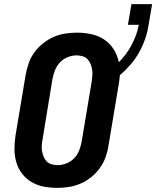

<svg xmlns="http://www.w3.org/2000/svg" viewBox="-20 -901 756 929"><path d="M257 8Q224 8 192 2Q160 -4 133 -20Q106 -36 87 -60.5Q68 -85 59 -115.5Q50 -146 50 -179Q50 -212 55 -245L104 -538Q109 -566 118.5 -594Q128 -622 145.5 -646.5Q163 -671 187.5 -690.5Q212 -710 239 -722Q266 -734 295 -738.5Q324 -743 352 -743Q388 -743 422.5 -735.5Q457 -728 484.5 -709.5Q512 -691 530 -662.5Q548 -634 555 -600Q574 -619 589.5 -640Q605 -661 617 -684Q629 -707 638 -731Q647 -755 651 -779L652 -781H599L616 -881H716L699 -781Q694 -747 682.5 -713.5Q671 -680 653.5 -648.5Q636 -617 612 -589Q588 -561 560 -537Q559 -526 557.5 -514Q556 -502 554 -490L505 -197Q501 -169 491 -141Q481 -113 463.5 -88.5Q446 -64 422 -44.5Q398 -25 370.5 -13Q343 -1 314 3.5Q285 8 257 8ZM259 -102Q280 -102 301.5 -110.5Q323 -119 339 -135.5Q355 -152 363 -173Q371 -194 375 -215L424 -508Q426 -523 427 -537.5Q428 -552 425.5 -566Q423 -580 417.5 -593Q412 -606 402.5 -615.5Q393 -625 379 -629Q365 -633 350 -633Q329 -633 307.5 -624.5Q286 -616 270.5 -599.5Q255 -583 246.5 -562Q238 -541 234 -520L186 -227Q183 -212 182 -197.5Q181 -183 183.5 -169Q186 -155 191.5 -142Q197 -129 206.5 -119.5Q216 -110 230 -106Q244 -102 259 -102Z"/></svg>

Font: Iosevka SS04 XBd Ex
Style: Italic
Weight: 800
Width: 7
Italic angle: -9°
Monospace: yes
Designer: Belleve Invis
Foundry: Belleve Invis
Version: Version 19.0.0; ttfautohint (v1.8.4)